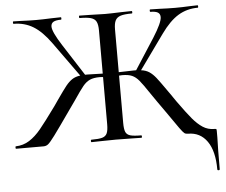

<svg xmlns="http://www.w3.org/2000/svg" viewBox="-55 -689 1109 944"><g transform="rotate(-5 499.0 -216.5)"><path d="M994 0V31Q992 83 992 187Q992 192 986 192Q980 192 980 187Q980 97 946 48.5Q912 0 852 0Q841 0 834.5 -4.5Q828 -9 811 -32.5Q794 -56 766 -97Q754 -114 741.5 -132Q729 -150 716 -168L685 -213Q653 -261 637 -280Q621 -299 603 -307Q585 -315 554 -315Q544 -315 539 -314V-81Q539 -50 545 -36Q551 -22 568 -17Q585 -12 622 -12Q625 -12 625 -6Q625 0 622 0Q589 0 570 -1L496 -2L427 -1Q408 0 376 0Q373 0 373 -6Q373 -12 376 -12Q413 -12 430 -17Q447 -22 453.5 -36.5Q460 -51 460 -81V-314Q454 -315 444 -315Q413 -315 394.5 -306.5Q376 -298 360 -278.5Q344 -259 311 -210L282 -169Q219 -79 195.5 -47.5Q172 -16 162 -8Q152 0 139 0H3Q1 0 1 -6Q1 -12 3 -12Q40 -13 70 -32Q100 -51 128 -85Q156 -119 206 -188Q205 -186 229 -221Q261 -267 276.5 -286.5Q292 -306 308.5 -317Q325 -328 349 -331L227 -501Q184 -561 141 -587Q98 -613 44 -613Q42 -613 42 -619Q42 -625 44 -625L83 -624Q121 -622 156 -622Q189 -622 233 -624L279 -625Q281 -625 281 -619Q281 -613 279 -613Q253 -613 241 -606Q229 -599 229 -583Q229 -557 274 -487L373 -333H387Q400 -333 460 -331V-544Q460 -573 452.5 -587.5Q445 -602 426 -607.5Q407 -613 370 -613Q368 -613 368 -619Q368 -625 370 -625L424 -624Q470 -622 496 -622Q525 -622 575 -624L628 -625Q631 -625 631 -619Q631 -613 628 -613Q591 -613 572.5 -607Q554 -601 546.5 -586Q539 -571 539 -542V-331Q597 -333 611 -333H625L723 -485Q768 -556 768 -583Q768 -599 756.5 -606Q745 -613 720 -613Q717 -613 717 -619Q717 -625 720 -625L765 -624Q809 -622 843 -622Q877 -622 915 -624L954 -625Q956 -625 956 -619Q956 -613 954 -613Q900 -613 857 -587Q814 -561 771 -501L649 -331Q673 -328 689.5 -317Q706 -306 721.5 -286.5Q737 -267 769 -221Q794 -186 792 -188L810 -162Q853 -102 877 -73.5Q901 -45 926 -28.5Q951 -12 983 -12Q991 -12 992.5 -10.5Q994 -9 994 0Z"/></g></svg>

Font: Cormorant SC Medium
Style: Regular
Weight: 500
Designer: Christian Thalmann (Catharsis Fonts)
Version: Version 3.000